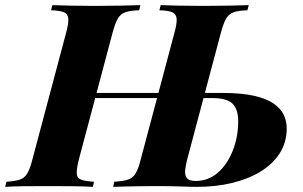

<svg xmlns="http://www.w3.org/2000/svg" viewBox="-64 -728 1180 748"><path d="M665 -106Q660 -86 657.5 -66.5Q655 -47 663.5 -35Q672 -23 698 -23Q748 -23 785 -55.5Q822 -88 843 -141.5Q864 -195 864 -256Q864 -301 842.5 -323.5Q821 -346 762 -346H678L682 -366H801Q876 -366 925 -355Q974 -344 1002 -324.5Q1030 -305 1041.5 -280.5Q1053 -256 1053 -228Q1053 -173 1025.5 -130.5Q998 -88 950 -59Q902 -30 839 -15Q776 0 705 0Q680 0 642.5 -1.5Q605 -3 544 -3Q517 -3 486 -2.5Q455 -2 426 -1.5Q397 -1 377 0L381 -20Q415 -22 434 -28Q453 -34 464 -52Q475 -70 484 -106L616 -602Q626 -639 624 -656.5Q622 -674 606.5 -680.5Q591 -687 557 -688L562 -708Q588 -707 633 -706Q678 -705 728 -705Q778 -705 824.5 -706Q871 -707 905 -708L900 -688Q866 -687 847 -680.5Q828 -674 817.5 -656.5Q807 -639 797 -602ZM243 -106Q234 -70 235 -52Q236 -34 252 -28Q268 -22 302 -20L298 0Q268 -2 220 -2.5Q172 -3 123 -3Q72 -3 28 -2.5Q-16 -2 -44 0L-39 -20Q-6 -22 12.5 -28Q31 -34 42 -52Q53 -70 62 -106L194 -602Q204 -639 202 -656.5Q200 -674 184.5 -680.5Q169 -687 135 -688L140 -708Q166 -707 211 -706Q256 -705 307 -705Q356 -705 402.5 -706Q449 -707 483 -708L478 -688Q444 -687 425 -680.5Q406 -674 395.5 -656.5Q385 -639 375 -602ZM240 -346 247 -366H600L592 -346Z"/></svg>

Font: Playfair Display ExtraBold
Style: Italic
Weight: 800
Italic angle: -14°
Designer: Claus Eggers Sørensen
Foundry: Claus Eggers Sørensen
Version: Version 1.203